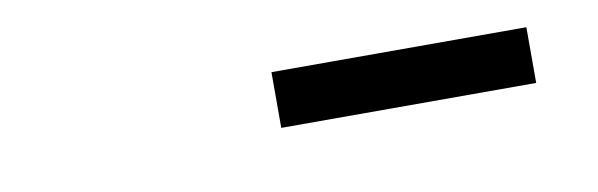

<svg xmlns="http://www.w3.org/2000/svg" viewBox="-24 -800 698 224"><g transform="rotate(-10 325.0 -688.0)"><path d="M298 -655V-721H600V-655Z"/></g></svg>

Font: Azeret Mono Light
Style: Regular
Weight: 300
Designer: Martin Vácha
Foundry: Displaay
Version: Version 1.002